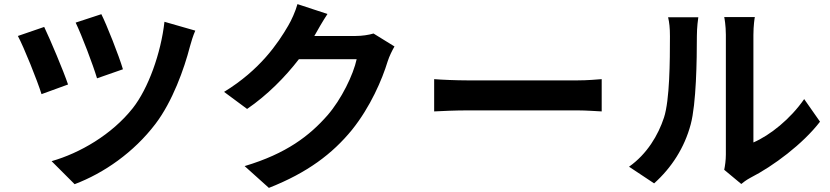

<svg xmlns="http://www.w3.org/2000/svg" viewBox="-20 -848 4040 934"><path d="M473 -779 348 -738C378 -676 433 -531 452 -467L578 -511C559 -576 498 -730 473 -779ZM930 -699 780 -742C763 -589 701 -417 626 -322C524 -193 368 -103 231 -64L343 48C486 -6 631 -107 736 -245C819 -354 876 -513 904 -622C910 -644 919 -674 930 -699ZM195 -717 67 -673C96 -619 162 -455 182 -390L311 -437C288 -505 225 -654 195 -717Z M1573 -780 1427 -828C1418 -794 1397 -748 1382 -723C1332 -637 1245 -508 1070 -401L1182 -318C1280 -385 1367 -473 1434 -560H1715C1699 -485 1641 -365 1573 -287C1486 -188 1374 -101 1170 -40L1288 66C1476 -8 1597 -100 1692 -216C1782 -328 1839 -461 1866 -550C1874 -575 1888 -603 1899 -622L1797 -685C1774 -678 1741 -673 1710 -673H1509L1512 -678C1524 -700 1550 -745 1573 -780Z M2092 -463V-306C2129 -308 2196 -311 2253 -311C2370 -311 2700 -311 2790 -311C2832 -311 2883 -307 2907 -306V-463C2881 -461 2837 -457 2790 -457C2700 -457 2371 -457 2253 -457C2201 -457 2128 -460 2092 -463Z M3503 -22 3586 47C3596 39 3608 29 3630 17C3742 -40 3886 -148 3969 -256L3892 -366C3825 -269 3726 -190 3645 -155C3645 -216 3645 -598 3645 -678C3645 -723 3651 -762 3652 -765H3503C3504 -762 3511 -724 3511 -679C3511 -598 3511 -149 3511 -96C3511 -69 3507 -41 3503 -22ZM3040 -37 3162 44C3247 -32 3310 -130 3340 -243C3367 -344 3370 -554 3370 -673C3370 -714 3376 -759 3377 -764H3230C3236 -739 3239 -712 3239 -672C3239 -551 3238 -362 3210 -276C3182 -191 3128 -99 3040 -37Z"/></svg>

Font: Source Han Sans KR
Style: Bold
Weight: 700
Designer: Ryoko NISHIZUKA 西塚涼子 (kana, bopomofo & ideographs); Paul D. Hunt (Latin, Greek & Cyrillic); Sandoll Communications 산돌커뮤니
Foundry: Adobe
Version: Version 2.004;hotconv 1.0.118;makeotfexe 2.5.65603